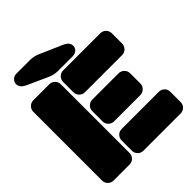

<svg xmlns="http://www.w3.org/2000/svg" viewBox="-240 -1037 1184 1184"><g transform="rotate(-45 352.5 -445.0)"><path d="M422.9 -720.2H295.9Q261.7 -720.2 229 -734.9L92.8 -796.9Q55.2 -814.5 55.2 -846.2Q55.2 -864.3 69.1 -877.2Q83 -890.1 104 -890.1H221.2Q253.9 -890.1 286.1 -876L432.1 -812Q453.1 -802.7 462.6 -791.3Q472.2 -779.8 472.2 -763.2Q472.2 -745.1 458.3 -732.7Q444.3 -720.2 422.9 -720.2ZM199.2 0H61Q39.6 0 24.7 -14.6Q9.8 -29.3 9.8 -50.8V-648.9Q9.8 -670.4 24.7 -685.3Q39.6 -700.2 61 -700.2H199.2Q220.7 -700.2 235.4 -685.3Q250 -670.4 250 -648.9V-50.8Q250 -29.3 235.4 -14.6Q220.7 0 199.2 0ZM644 -509.8H320.8Q299.3 -509.8 284.7 -524.7Q270 -539.6 270 -561V-648.9Q270 -670.4 284.7 -685.3Q299.3 -700.2 320.8 -700.2H644Q665.5 -700.2 680.2 -685.3Q694.8 -670.4 694.8 -648.9V-561Q694.8 -539.6 680.2 -524.7Q665.5 -509.8 644 -509.8ZM548.8 -255.9H320.8Q299.3 -255.9 284.7 -270.8Q270 -285.6 270 -307.1V-395Q270 -416.5 284.7 -431.2Q299.3 -445.8 320.8 -445.8H548.8Q570.3 -445.8 585.2 -431.2Q600.1 -416.5 600.1 -395V-307.1Q600.1 -285.6 585.2 -270.8Q570.3 -255.9 548.8 -255.9ZM644 0H320.8Q299.3 0 284.7 -14.6Q270 -29.3 270 -50.8V-139.2Q270 -160.6 284.7 -175.3Q299.3 -189.9 320.8 -189.9H644Q665.5 -189.9 680.2 -175.3Q694.8 -160.6 694.8 -139.2V-50.8Q694.8 -29.3 680.2 -14.6Q665.5 0 644 0Z"/></g></svg>

Font: Nastup Soft
Style: Regular
Weight: 400
Designer: Maksym Kobuzan
Foundry: Zakznak
Version: Version 1.020;hotconv 1.0.109;makeotfexe 2.5.65596